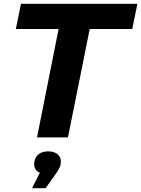

<svg xmlns="http://www.w3.org/2000/svg" viewBox="-20 -720 740 1006"><path d="M90 -700 63 -568H287L174 0H336L450 -568H673L700 -700ZM232 73C184 73 159 102 159 141C159 161 169 177 189 185L148 266H219L268 197C292 163 299 148 299 126C299 97 277 73 232 73Z"/></svg>

Font: AWKNG-Font
Style: Bold Italic
Weight: 700
Italic angle: -11.3°
Designer: Awakening Church
Foundry: Awakening Church
Version: Version 1.700;PS 001.700;hotconv 1.0.88;makeotf.lib2.5.64775